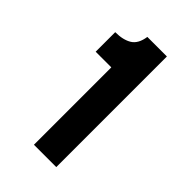

<svg xmlns="http://www.w3.org/2000/svg" viewBox="-137 -711 486 486"><g transform="rotate(45 105.5 -468.0)"><path d="M82 -270V-547H26V-617Q54 -617 71 -627.5Q88 -638 92 -666H162V-270Z"/></g></svg>

Font: Bricolage Grotesque 72pt
Style: Regular
Weight: 400
Version: Version 1.001;gftools[0.9.33.dev8+g029e19f]